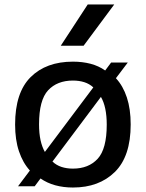

<svg xmlns="http://www.w3.org/2000/svg" viewBox="-20 -828 652 858"><path d="M498 -478.5Q530 -444 547 -392.2Q564 -340.5 564 -272Q564 -129 493.2 -59.5Q422.5 10 306 10Q263.5 10 227 0Q190.5 -10 161 -30.5L135 4.5H60.5L113.5 -66Q82 -100.5 64.8 -151.8Q47.5 -203 47.5 -271.5Q47.5 -414.5 117 -483.5Q186.5 -552.5 306 -552.5Q348.5 -552.5 384.8 -543Q421 -533.5 450 -513L476.5 -548.5H551ZM306 -468Q235.5 -468 195 -424.5Q154.5 -381 154.5 -272.5Q154.5 -232 161.2 -201.5Q168 -171 180.5 -149L397 -437.5Q379.5 -453.5 356.5 -460.8Q333.5 -468 306 -468ZM306 -74.5Q376 -74.5 416.5 -118.5Q457 -162.5 457 -271Q457 -350.5 431 -395L214.5 -106Q232 -89.5 255 -82Q278 -74.5 306 -74.5ZM251.5 -623.5 372 -808H490.5L353.5 -623.5Z"/></svg>

Font: Encode Sans SmExp Md
Style: Regular
Weight: 500
Width: 6
Designer: Multiple Designers
Foundry: Impallari Type
Version: Version 3.002; ttfautohint (v1.8.3) -l 8 -r 50 -G 200 -x 14 